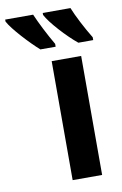

<svg xmlns="http://www.w3.org/2000/svg" viewBox="-198 -816 549 866"><g transform="rotate(-10 76.5 -383.0)"><path d="M188 -766H61V-757C80 -719 149 -644 196 -606H264V-619C235 -666 203 -728 188 -766ZM17 -766H-111V-757C-92 -720 -19 -642 22 -606H92V-619C64 -667 35 -724 17 -766ZM198 0V-545H63V0Z"/></g></svg>

Font: Noto Sans Display SemiCondensed
Style: Bold
Weight: 700
Width: 4
Designer: Monotype Design Team
Foundry: Monotype Imaging Inc.
Version: Version 1.900